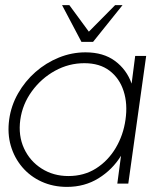

<svg xmlns="http://www.w3.org/2000/svg" viewBox="-20 -719 612 752"><path d="M509.5 -500H552.5L482.5 0H439.5L454 -109Q420.5 -54.5 366 -20.8Q311.5 13 242.5 13Q188 13 143 -7.5Q98 -28 67 -64.5Q36 -101 22.2 -148.5Q8.5 -196 16 -251Q23.5 -305.5 50.8 -353.2Q78 -401 119 -437Q160 -473 210.5 -493.5Q261 -514 315 -514Q385 -514 430.5 -480.2Q476 -446.5 495.5 -391.5ZM248 -29.5Q309 -29.5 356 -59.2Q403 -89 433 -139.2Q463 -189.5 471.5 -250Q480.5 -312 464.2 -362.2Q448 -412.5 409.2 -442Q370.5 -471.5 310.5 -471.5Q249.5 -471.5 195.5 -441.8Q141.5 -412 104.8 -361.5Q68 -311 59.5 -250Q51 -188 74 -138Q97 -88 143 -58.8Q189 -29.5 248 -29.5ZM299 -555 223 -699H251.5L328 -595L431 -699H460L344.5 -555Z"/></svg>

Font: Urbanist ExtraLight
Style: Italic
Weight: 250
Version: Version 1.303